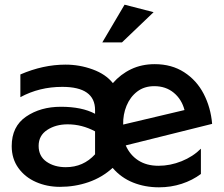

<svg xmlns="http://www.w3.org/2000/svg" viewBox="-20 -787 957 820"><path d="M657 -79Q606 -79 570.5 -102Q535 -125 517 -166L886 -258Q880 -328 850 -386Q820 -444 766.5 -478.5Q713 -513 641 -513Q585 -513 540 -491.5Q495 -470 462 -432Q432 -470 376 -490.5Q320 -511 260 -511Q164 -511 67 -469V-372Q148 -416 246 -416Q386 -416 386 -317V-301Q330 -331 240 -331Q153 -331 91.5 -289Q30 -247 30 -163Q30 -109 58.5 -69.5Q87 -30 134 -9.5Q181 11 236 11Q300 11 358 -9Q416 -29 461 -70Q497 -28 548 -7.5Q599 13 659 13Q710 13 756 -2Q802 -17 838 -44V-152Q804 -118 755.5 -98.5Q707 -79 657 -79ZM261 -73Q212 -73 178.5 -96.5Q145 -120 145 -164Q145 -208 181.5 -232Q218 -256 269 -256Q330 -256 386 -226V-128Q336 -73 261 -73ZM639 -419Q688 -419 722 -391Q756 -363 768 -317L506 -255Q505 -298 520.5 -335.5Q536 -373 566 -396Q596 -419 639 -419ZM417 -606H501L636 -735L512 -767Z"/></svg>

Font: Geom Medium
Style: Bold
Weight: 500
Version: Version 1.102